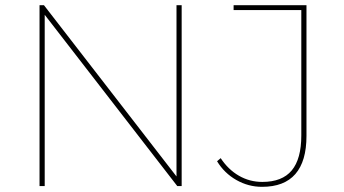

<svg xmlns="http://www.w3.org/2000/svg" viewBox="-20 -720 1333 743"><path d="M133 -700H150L674 -23H663V-700H683V0H666L142 -677H153V0H133ZM820 -96 834 -108Q863 -64 904.5 -40Q946 -16 995 -16Q1072 -16 1109 -60.5Q1146 -105 1146 -196V-681H884V-700H1166V-194Q1166 -96 1123 -46.5Q1080 3 994 3Q941 3 894.5 -23.5Q848 -50 820 -96Z"/></svg>

Font: iiserrat Thin
Style: Regular
Weight: 100
Designer: Akira Ohta
Foundry: Akira Ohta
Version: Version 1.200;Glyphs 3.3.1 (3343)